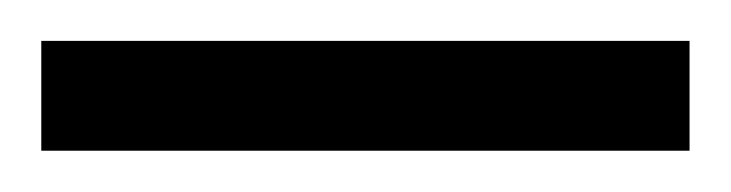

<svg xmlns="http://www.w3.org/2000/svg" viewBox="-20 71 354 93"><path d="M0 144V90.8H314V144Z"/></svg>

Font: Doulos SIL Eur
Style: Regular
Weight: 400
Designer: Walt Agee, Victor Gaultney, Peter Martin, Debbi Hosken, Becca Hirsbrunner
Foundry: SIL International
Version: Version 5.000